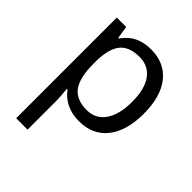

<svg xmlns="http://www.w3.org/2000/svg" viewBox="-216 -677 1047 1047"><g transform="rotate(45 307.5 -153.0)"><path d="M324.2 -472.2Q244.6 -472.2 209.2 -427.2Q173.8 -382.3 172.9 -286.1V-269Q172.9 -160.2 209 -111.6Q245.1 -63 326.2 -63Q393.6 -63 431.4 -117.7Q469.2 -172.4 469.2 -270Q469.2 -368.2 431.4 -420.2Q393.6 -472.2 324.2 -472.2ZM338.9 9.8Q231 9.8 172.9 -67.9H167L168.9 -47.9Q172.9 -9.8 172.9 20V240.2H85V-536.1H157.2L168.9 -462.9H172.9Q204.1 -506.8 245.1 -526.4Q286.1 -545.9 339.8 -545.9Q444.3 -545.9 502.2 -473.4Q560.1 -400.9 560.1 -269Q560.1 -137.7 502 -64Q443.8 9.8 338.9 9.8Z"/></g></svg>

Font: NotoSans
Style: Regular
Weight: 400
Designer: Monotype Design team
Foundry: Monotype Imaging Inc.
Version: Version 1.04; ttfautohint (v1.4.1)